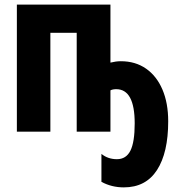

<svg xmlns="http://www.w3.org/2000/svg" viewBox="-20 -570 774 831"><path d="M458 -299Q470 -302 481 -303.5Q492 -305 503 -305Q566 -305 612 -273Q658 -241 683 -182.5Q708 -124 708 -45Q708 91 659.5 166Q611 241 516 241Q463 241 419 217V96Q447 119 486 119Q526 119 544.5 82Q563 45 563 -36Q563 -184 483 -184Q468 -184 458 -179V0H312V-428H198V0H53V-550H458Z"/></svg>

Font: Noto Sans ExtraCondensed ExtraBold
Style: Regular
Weight: 800
Width: 2
Designer: Monotype Design Team
Foundry: Monotype Imaging Inc.
Version: Version 2.013; ttfautohint (v1.8.4.7-5d5b)